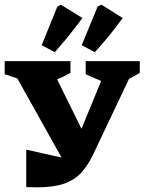

<svg xmlns="http://www.w3.org/2000/svg" viewBox="-20 -796 617 820"><path d="M158 -603 225 -768 240 -776 332 -719Q314 -695 298 -674Q282 -653 262 -629Q242 -605 214 -573ZM329 -603 397 -768 413 -776 504 -719Q476 -681 448 -646Q420 -611 385 -573ZM92 3V-157L243 -123L54 -461L0 -479V-535H281V-485Q254 -469 224 -457L328 -246L412 -450L346 -479V-535H577V-485Q553 -470 531 -459L379 -139Q357 -92 328.5 -60Q300 -28 255 -12Q210 4 139 4Q128 4 116 3.5Q104 3 92 3Z"/></svg>

Font: Piazzolla SC
Style: Bold
Weight: 700
Designer: Juan Pablo del Peral
Foundry: Huerta Tipografica
Version: Version 1.330